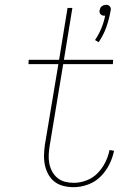

<svg xmlns="http://www.w3.org/2000/svg" viewBox="-20 -768 540 796"><path d="M389 -593 374 -602Q390 -626 400.5 -651.5Q411 -677 416 -703H412Q407 -703 403.5 -704.5Q400 -706 397 -709Q394 -712 393 -716.5Q392 -721 393 -726Q394 -730 396 -734.5Q398 -739 402 -742Q406 -745 410.5 -746.5Q415 -748 420 -748Q425 -748 428.5 -746.5Q432 -745 435 -742Q438 -739 439 -734.5Q440 -730 439 -726Q433 -691 421.5 -657.5Q410 -624 389 -593ZM286 8Q264 8 243.5 3Q223 -2 207 -14Q191 -26 181 -44Q171 -62 166.5 -82Q162 -102 162.5 -124Q163 -146 166 -167L222 -502H98L99 -520H225L260 -735H280L245 -520H449L448 -502H242L186 -164Q183 -146 182 -127Q181 -108 184.5 -90Q188 -72 196.5 -56.5Q205 -41 218.5 -30Q232 -19 249.5 -14.5Q267 -10 286 -10Q312 -10 338.5 -20Q365 -30 384.5 -50Q404 -70 416.5 -95Q429 -120 434 -146L453 -143Q447 -114 433 -86Q419 -58 397 -36Q375 -14 345 -3Q315 8 286 8Z"/></svg>

Font: Iosevka Curly Thin
Style: Italic
Weight: 100
Italic angle: -9°
Monospace: yes
Designer: Belleve Invis
Foundry: Belleve Invis
Version: Version 22.1.2; ttfautohint (v1.8.4)